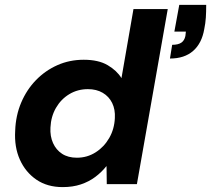

<svg xmlns="http://www.w3.org/2000/svg" viewBox="-20 -752 862 784"><path d="M236 12Q173 12 128.5 -18.5Q84 -49 61 -100.5Q38 -152 42 -218Q44 -280 66.5 -333Q89 -386 127 -425Q165 -464 214.5 -486Q264 -508 322 -508Q382 -508 419.5 -486Q457 -464 476 -433L525 -715H665L539 0H416L415 -73H414Q395 -49 369 -29.5Q343 -10 310 1Q277 12 236 12ZM294 -108Q336 -108 370.5 -130Q405 -152 426 -188.5Q447 -225 449 -270Q451 -305 438 -331.5Q425 -358 399.5 -373Q374 -388 339 -388Q297 -388 263 -367.5Q229 -347 208.5 -311.5Q188 -276 186 -231Q184 -196 196.5 -168Q209 -140 233.5 -124Q258 -108 294 -108ZM674 -513 683 -569Q707 -569 720 -577.5Q733 -586 737 -605L739 -623H692L712 -732H822Q822 -703 820.5 -680Q819 -657 814 -633Q804 -575 768.5 -544Q733 -513 674 -513Z"/></svg>

Font: DM Sans 28pt ExtraBold
Style: Italic
Weight: 800
Italic angle: -10°
Version: Version 4.004;gftools[0.9.30]